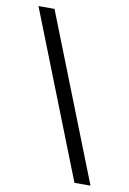

<svg xmlns="http://www.w3.org/2000/svg" viewBox="-81 -750 538 801"><g transform="rotate(10 188.0 -350.0)"><path d="M16.1 -700.2H84L359.9 0H292Z"/></g></svg>

Font: Bebas Neue Regular
Style: Regular
Weight: 400
Designer: Ryoichi Tsunekawa
Foundry: Ryoichi Tsunekawa
Version: Version 001.003